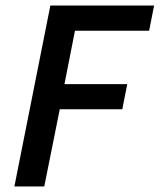

<svg xmlns="http://www.w3.org/2000/svg" viewBox="-20 -674 577 694"><path d="M32 0 162 -654H537L519 -563H251L213 -370H440L422 -279H196L140 0Z"/></svg>

Font: Source Sans 3 ExtraLight SemiBold
Style: Italic
Weight: 600
Italic angle: -11°
Version: Version 3.052;hotconv 1.1.0;makeotfexe 2.6.0